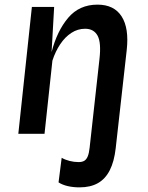

<svg xmlns="http://www.w3.org/2000/svg" viewBox="-20 -577 640 828"><path d="M323 231Q295 231 271.8 225.5Q248.5 220 232.5 209.5L246 103.5Q260.5 112 280 117Q299.5 122 319 122Q334.5 122 343.8 116.2Q353 110.5 358.5 97Q364 83.5 366.5 60L409 -323Q417 -393.5 400.8 -423.2Q384.5 -453 347 -453Q315 -453 287.8 -435.2Q260.5 -417.5 239.8 -386.5Q219 -355.5 206 -315.5L172 0H59L117.5 -547H213.5L202.5 -352.5Q226 -443.5 274 -500.2Q322 -557 400.5 -557Q472 -557 504.5 -506.2Q537 -455.5 526.5 -361.5L479 62Q472.5 119.5 453.5 157Q434.5 194.5 402.2 212.8Q370 231 323 231Z"/></svg>

Font: Spline Sans Mono Medium
Style: Italic
Weight: 500
Italic angle: -4°
Monospace: yes
Designer: Eben Sorkin, Mirko Velimirovic
Foundry: Sorkin Type
Version: Version 1.004